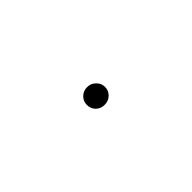

<svg xmlns="http://www.w3.org/2000/svg" viewBox="80 -812 841 841"><g transform="rotate(-45 500.0 -391.5)"><path d="M444.3 -391.6Q444.3 -415 460.9 -430.7Q476.6 -446.3 500 -446.3Q524.4 -446.3 540 -429.7Q556.6 -414.1 556.6 -391.6Q556.6 -368.2 540 -352.5Q524.4 -336.9 500 -336.9Q475.6 -336.9 460 -352.5Q444.3 -368.2 444.3 -391.6Z"/></g></svg>

Font: Gothic A1
Style: Regular
Weight: 400
Designer: HanYang I&C Co.,Ltd.
Version: Version 2.50